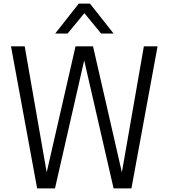

<svg xmlns="http://www.w3.org/2000/svg" viewBox="-20 -1037 935 1065"><path d="M610 -851ZM610 -851H541L448 -964L355 -851H286L417 -1017H479ZM709 8H610L447 -702L285 8H186L41 -780H117L239 -81L399 -780H496L656 -81L778 -780H854Z"/></svg>

Font: Tanohe Sans
Style: Regular
Weight: 400
Designer: Village Type and Design LLC & Cristiano Sobral
Foundry: Cooper Hewitt Smithsonian Design Museum
Version: Version 1.00;September 29, 2021;FontCreator 13.0.0.2655 64-b